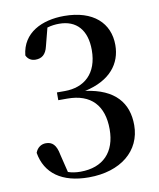

<svg xmlns="http://www.w3.org/2000/svg" viewBox="-85 -819 749 902"><g transform="rotate(-10 289.0 -367.5)"><path d="M266 16C418 16 518 -66 518 -189C518 -294 460 -368 319 -387C442 -414 496 -487 496 -575C496 -679 422 -751 282 -751C177 -751 82 -707 71 -600C79 -582 95 -572 115 -572C144 -572 165 -586 174 -626L196 -711C216 -717 235 -719 253 -719C336 -719 383 -666 383 -571C383 -459 318 -403 225 -403H187V-366H230C343 -366 401 -303 401 -190C401 -81 340 -17 232 -17C209 -17 191 -20 173 -26L152 -112C143 -161 124 -177 94 -177C73 -177 53 -165 44 -140C61 -40 138 16 266 16Z"/></g></svg>

Font: Noto Serif SC SemiBold
Style: Regular
Weight: 600
Designer: Ryoko NISHIZUKA 西塚涼子 (kana & ideographs); Frank Grießhammer (Latin, Greek & Cyrillic); Wenlong ZHANG 张文龙 (bopomofo); San
Foundry: Adobe
Version: Version 2.001;hotconv 1.1.0;makeotfexe 2.6.0